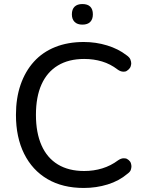

<svg xmlns="http://www.w3.org/2000/svg" viewBox="-20 -922 715 951"><path d="M395 9Q290 9 215 -35Q140 -79 99.5 -160.5Q59 -242 59 -353Q59 -436 82 -502.5Q105 -569 148 -616.5Q191 -664 253.5 -689Q316 -714 395 -714Q455 -714 510.5 -697Q566 -680 606 -649Q622 -638 626 -627Q630 -616 630 -608Q630 -603 627.5 -594Q625 -585 615.5 -576.5Q606 -568 598.5 -567.5Q591 -567 591 -567Q577 -567 562 -578Q527 -605 485.5 -617.5Q444 -630 397 -630Q320 -630 266.5 -597.5Q213 -565 185.5 -503.5Q158 -442 158 -353Q158 -265 185.5 -202.5Q213 -140 266.5 -107.5Q320 -75 397 -75Q444 -75 486.5 -88Q529 -101 565 -128Q580 -138 592 -138Q593 -138 600.5 -137.5Q608 -137 617 -129.5Q626 -122 628.5 -113Q631 -104 631 -98Q631 -91 628 -81Q625 -71 611 -61Q570 -26 513.5 -8.5Q457 9 395 9ZM388 -800Q363 -800 349.5 -813.5Q336 -827 336 -851Q336 -876 349.5 -889Q363 -902 388 -902Q414 -902 427 -889Q440 -876 440 -851Q440 -827 427 -813.5Q414 -800 388 -800Z"/></svg>

Font: Nunito Medium
Style: Regular
Weight: 500
Designer: Vernon Adams
Foundry: Vernon Adams
Version: Version 3.602